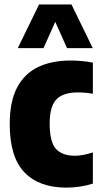

<svg xmlns="http://www.w3.org/2000/svg" viewBox="-20 -828 452 858"><path d="M276.5 10.5Q155 10.5 89.2 -57.8Q23.5 -126 23.5 -273.5Q23.5 -375 56.8 -437.5Q90 -500 151 -528.8Q212 -557.5 295 -557.5Q348 -557.5 395 -548V-409Q361 -415 328 -415Q262 -415 232 -383.8Q202 -352.5 202 -276.5Q202 -193.5 230 -162.8Q258 -132 315 -132Q349.5 -132 395 -147V-7.5Q367 1.5 336 6Q305 10.5 276.5 10.5ZM59.5 -613 154.5 -808H299.5L394.5 -613H279.5L227 -730.5L174.5 -613Z"/></svg>

Font: Encode Sans Condensed Condensed ExtraBold
Style: Regular
Weight: 800
Width: 3
Designer: Multiple Designers
Foundry: Impallari Type
Version: Version 3.000; ttfautohint (v1.8.3) -l 8 -r 50 -G 200 -x 14 